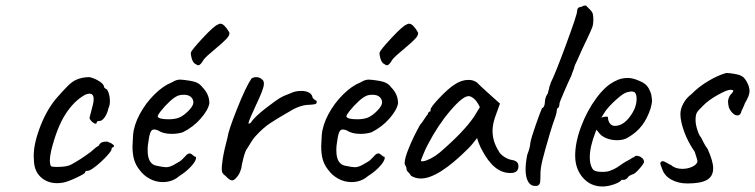

<svg xmlns="http://www.w3.org/2000/svg" viewBox="-20 -674 2741 697"><path d="M188 -9Q151 -9 127 -32Q103 -55 103 -96Q99 -140 122.5 -205Q146 -270 182 -314Q207 -343 225 -361Q243 -379 258 -385Q279 -394 305 -394Q323 -390 340.5 -379Q358 -368 358 -357L363 -352Q369 -352 374 -337.5Q379 -323 379 -306Q379 -292 374 -282Q370 -263 360.5 -249Q351 -235 342 -235Q331 -235 331 -229Q331 -225 327 -225Q322 -225 315 -231Q308 -237 305 -245Q305 -248 309 -262Q313 -276 317 -293Q320 -305 320 -314Q320 -334 305 -334Q297 -334 289 -330Q249 -308 218 -260Q187 -212 166 -128Q161 -106 161 -93Q161 -83 162.5 -77Q164 -71 166 -70Q171 -68 187 -68Q224 -68 239 -77Q271 -94 310 -123Q314 -126 322 -133.5Q330 -141 337 -144Q344 -155 350 -157.5Q356 -160 369 -160Q382 -156 390 -149.5Q398 -143 390 -139Q387 -139 386 -137Q385 -135 385 -134Q387 -129 369 -109Q351 -89 329 -71.5Q307 -54 299 -54Q295 -54 292 -53Q289 -52 289 -48Q289 -44 258.5 -29.5Q228 -15 209 -11Q195 -9 188 -9Z M571 -13Q546 -13 523.5 -25Q501 -37 486 -58Q473 -74 467 -94Q461 -114 461 -143Q461 -153 463 -183Q466 -220 487.5 -260Q509 -300 541 -331.5Q573 -363 604 -375Q620 -385 633 -385Q640 -385 647 -384Q654 -383 662 -382Q684 -379 695.5 -373.5Q707 -368 715 -357Q740 -332 740 -299Q736 -275 709 -244Q682 -213 644 -194Q626 -188 603 -188Q572 -188 553 -201Q544 -204 539 -204Q530 -204 525.5 -192Q521 -180 517 -148Q516 -141 516 -128Q516 -77 550 -72Q573 -67 583 -67Q595 -67 610 -75L629 -86Q635 -89 640 -94Q645 -99 649 -103Q651 -105 655 -109.5Q659 -114 662.5 -115.5Q666 -117 669 -117Q673 -117 678 -112.5Q683 -108 686 -106Q695 -106 690 -93.5Q685 -81 668.5 -64.5Q652 -48 631 -35Q606 -13 571 -13ZM682 -302Q682 -314 673 -322Q664 -330 648 -330Q636 -330 630 -328Q616 -324 597 -306.5Q578 -289 564 -271Q550 -253 553 -250Q558 -241 592 -241Q615 -241 630 -247Q647 -254 664.5 -272Q682 -290 682 -302ZM673 -483Q675 -492 716 -536Q757 -580 771 -585Q776 -588 780 -588Q794 -588 812 -557Q816 -548 802.5 -533.5Q789 -519 761 -496Q727 -468 719 -457Q714 -448 709 -442.5Q704 -437 700 -437Q696 -437 686 -444Q679 -450 675.5 -463.5Q672 -477 673 -483Z M785 -61Q785 -70 786 -76Q789 -110 801 -155L806 -175Q809 -200 841 -280Q873 -360 893 -389Q901 -394 910 -394Q923 -394 932 -385Q938 -381 938 -370Q938 -360 930.5 -340.5Q923 -321 905 -283Q901 -275 891.5 -253Q882 -231 882 -227Q882 -225 883 -225Q885 -225 887 -226.5Q889 -228 891 -229Q902 -248 944.5 -281Q987 -314 1003 -322Q1010 -326 1021 -330Q1032 -334 1036 -336Q1052 -344 1074 -344Q1088 -344 1098.5 -339.5Q1109 -335 1113 -326Q1114 -319 1118.5 -315Q1123 -311 1125 -310Q1128 -310 1129 -307.5Q1130 -305 1130 -304Q1130 -297 1122 -295.5Q1114 -294 1093 -293Q1082 -292 1070 -288Q1058 -284 1046 -278Q990 -246 962.5 -228Q935 -210 907 -179Q896 -167 878 -136Q871 -129 863.5 -99.5Q856 -70 856 -63Q855 -60 852 -51.5Q849 -43 843 -35Q831 -19 823 -19Q814 -19 799 -35Q791 -41 788 -46Q785 -51 785 -61Z M1256 -13Q1231 -13 1208.5 -25Q1186 -37 1171 -58Q1158 -74 1152 -94Q1146 -114 1146 -143Q1146 -153 1148 -183Q1151 -220 1172.5 -260Q1194 -300 1226 -331.5Q1258 -363 1289 -375Q1305 -385 1318 -385Q1325 -385 1332 -384Q1339 -383 1347 -382Q1369 -379 1380.5 -373.5Q1392 -368 1400 -357Q1425 -332 1425 -299Q1421 -275 1394 -244Q1367 -213 1329 -194Q1311 -188 1288 -188Q1257 -188 1238 -201Q1229 -204 1224 -204Q1215 -204 1210.5 -192Q1206 -180 1202 -148Q1201 -141 1201 -128Q1201 -77 1235 -72Q1258 -67 1268 -67Q1280 -67 1295 -75L1314 -86Q1320 -89 1325 -94Q1330 -99 1334 -103Q1336 -105 1340 -109.5Q1344 -114 1347.5 -115.5Q1351 -117 1354 -117Q1358 -117 1363 -112.5Q1368 -108 1371 -106Q1380 -106 1375 -93.5Q1370 -81 1353.5 -64.5Q1337 -48 1316 -35Q1291 -13 1256 -13ZM1367 -302Q1367 -314 1358 -322Q1349 -330 1333 -330Q1321 -330 1315 -328Q1301 -324 1282 -306.5Q1263 -289 1249 -271Q1235 -253 1238 -250Q1243 -241 1277 -241Q1300 -241 1315 -247Q1332 -254 1349.5 -272Q1367 -290 1367 -302ZM1358 -483Q1360 -492 1401 -536Q1442 -580 1456 -585Q1461 -588 1465 -588Q1479 -588 1497 -557Q1501 -548 1487.5 -533.5Q1474 -519 1446 -496Q1412 -468 1404 -457Q1399 -448 1394 -442.5Q1389 -437 1385 -437Q1381 -437 1371 -444Q1364 -450 1360.5 -463.5Q1357 -477 1358 -483Z M1456 -57Q1456 -68 1451 -74Q1449 -76 1449 -83Q1449 -99 1464.5 -137.5Q1480 -176 1505 -221Q1511 -227 1520.5 -242Q1530 -257 1533 -259Q1533 -263 1536 -266.5Q1539 -270 1543 -270V-276Q1543 -285 1576 -319.5Q1609 -354 1630 -367Q1655 -384 1681 -384Q1699 -384 1712 -374Q1717 -368 1758 -331L1795 -298L1777 -248Q1768 -221 1768 -199Q1768 -161 1790 -126Q1795 -115 1810 -105Q1825 -95 1840 -93Q1862 -89 1862 -71Q1862 -51 1844 -47Q1840 -46 1832 -46Q1773 -46 1730 -129Q1726 -135 1719.5 -151Q1713 -167 1712 -173Q1706 -165 1697 -154Q1688 -143 1680 -135Q1571 -26 1508 -26Q1488 -26 1472 -36Q1469 -42 1462.5 -48.5Q1456 -55 1456 -57ZM1576 -120Q1662 -194 1700 -249L1722 -285Q1712 -306 1701 -315.5Q1690 -325 1681 -325Q1660 -325 1615 -272.5Q1570 -220 1533 -149Q1524 -132 1517 -114.5Q1510 -97 1508 -92Q1508 -87 1518.5 -89Q1529 -91 1544.5 -99Q1560 -107 1576 -120Z M1922 1Q1906 1 1897 -15Q1888 -31 1888 -59Q1888 -82 1894 -112Q1905 -141 1905 -154Q1908 -173 1925.5 -222.5Q1943 -272 1948 -282Q1952 -282 1955 -288.5Q1958 -295 1958 -303Q1958 -312 1961.5 -321.5Q1965 -331 1969 -335Q1969 -338 1971.5 -346Q1974 -354 1974 -357Q1974 -359 1976.5 -364.5Q1979 -370 1979 -373Q1995 -404 2035 -512.5Q2075 -621 2075 -633Q2075 -649 2091 -649Q2096 -654 2107 -654L2123 -638Q2130 -631 2132 -623.5Q2134 -616 2134 -601Q2134 -586 2130 -575Q2126 -564 2110 -530Q2107 -523 2102 -513.5Q2097 -504 2091 -490Q2089 -485 2075 -454Q2065 -434 2065 -431Q2065 -428 2061 -418.5Q2057 -409 2054 -399Q2046 -383 2028.5 -342.5Q2011 -302 2011 -298Q2011 -287 2006 -282Q2003 -282 2002 -277.5Q2001 -273 2001 -271Q2001 -261 1985 -218L1976 -189Q1957 -124 1949.5 -94Q1942 -64 1942 -43Q1942 -18 1940.5 -11Q1939 -4 1932 0Q1929 1 1922 1Z M2068 -109Q2068 -157 2089.5 -214.5Q2111 -272 2145 -318Q2179 -364 2214 -380Q2234 -391 2259 -391Q2278 -391 2302 -380Q2319 -373 2328 -363Q2337 -353 2344 -332Q2347 -314 2347 -307Q2347 -301 2342 -281Q2330 -244 2310.5 -218.5Q2291 -193 2260 -175Q2244 -165 2220 -165Q2199 -165 2180.5 -172.5Q2162 -180 2152 -195L2145 -203L2142 -195Q2121 -141 2121 -103Q2121 -77 2131 -61Q2138 -50 2165 -50Q2185 -50 2194 -54Q2209 -59 2220.5 -66.5Q2232 -74 2243 -82L2247 -84H2246Q2258 -90 2266 -95Q2274 -100 2277 -102Q2279 -102 2281 -103Q2283 -104 2285 -107Q2294 -111 2306 -104Q2318 -97 2318 -86Q2316 -78 2300 -60Q2284 -42 2276 -41Q2275 -41 2269 -38Q2263 -35 2261 -33H2262Q2253 -21 2244 -21H2236Q2232 -13 2209.5 -5Q2187 3 2167 3Q2124 3 2096 -29Q2068 -61 2068 -109ZM2267 -251Q2291 -283 2291 -315Q2291 -332 2284 -339Q2278 -342 2273 -342Q2268 -342 2256 -339Q2243 -336 2216 -311.5Q2189 -287 2176 -268L2163 -247Q2171 -250 2178.5 -250.5Q2186 -251 2187 -249Q2187 -235 2194 -226Q2201 -217 2212 -217Q2242 -217 2267 -251Z M2384 -60Q2377 -78 2377 -80Q2377 -86 2384 -89Q2391 -89 2400.5 -83Q2410 -77 2416 -75Q2431 -61 2457 -61Q2477 -61 2493.5 -69Q2510 -77 2512 -88Q2512 -93 2502 -123Q2477 -159 2463.5 -196.5Q2450 -234 2450 -260Q2450 -279 2461 -299Q2472 -319 2491 -333Q2516 -359 2551.5 -380Q2587 -401 2616 -409Q2628 -409 2645.5 -406Q2663 -403 2670 -399Q2681 -395 2691 -377Q2701 -359 2701 -343Q2701 -327 2684 -299Q2682 -292 2676 -280Q2670 -268 2670 -265Q2666 -255 2657 -255Q2648 -255 2639.5 -263.5Q2631 -272 2626 -284Q2623 -296 2623 -305Q2623 -317 2631 -329Q2642 -340 2642 -344Q2642 -348 2631 -348Q2619 -348 2585 -329Q2551 -310 2531 -289Q2513 -272 2509 -263.5Q2505 -255 2505 -238Q2505 -223 2511.5 -202.5Q2518 -182 2525 -175Q2527 -171 2533.5 -158Q2540 -145 2549 -133Q2569 -88 2569 -63Q2569 -34 2546.5 -21Q2524 -8 2476 -8Q2442 -8 2417 -22Q2392 -36 2384 -60Z"/></svg>

Font: Caveat
Style: Regular
Weight: 400
Designer: Pablo Impallari
Foundry: Pablo Impallari
Version: Version 1.500; ttfautohint (v1.6)